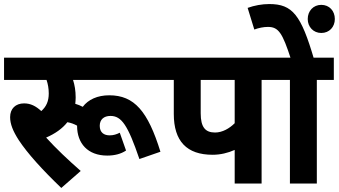

<svg xmlns="http://www.w3.org/2000/svg" viewBox="-20 -907 1675 949"><path d="M510 -138C546 -138 578 -146 603 -163L572 -251C556 -243 541 -238 522 -238C495 -238 473 -251 473 -285C473 -316 493 -334 526 -334C581 -334 612 -288 669 -121L773 -157C711 -357 644 -436 520 -436C462 -436 416 -415 389 -379C378 -385 365 -390 352 -394C353 -404 354 -414 354 -425C354 -459 349 -487 341 -512H795V-622H0V-512H210C217 -492 221 -469 221 -445C221 -407 209 -380 184 -358C157 -383 131 -396 99 -396C57 -396 30 -370 30 -328C30 -294 44 -259 73 -214C116 -149 188 -69 283 22L379 -62C315 -118 258 -172 208 -227C252 -246 288 -271 313 -303C331 -300 346 -294 361 -286V-285C361 -198 414 -138 510 -138Z M1273 -512H1357V-622H780V-512H839V-344C839 -209 903 -142 1031 -142C1069 -142 1107 -151 1140 -166V0H1273ZM1140 -512V-298C1114 -272 1079 -252 1043 -252C995 -252 972 -278 972 -347V-512Z M1546 -512H1630V-622H1343V-512H1413V0H1546Z M1418 -615H1532C1468 -833 1426 -887 1311 -887C1275 -887 1237 -880 1204 -868L1237 -761C1258 -769 1283 -774 1304 -774C1357 -774 1376 -744 1418 -615ZM1501 -813C1501 -774 1529 -744 1568 -744C1608 -744 1635 -774 1635 -813C1635 -853 1608 -883 1568 -883C1529 -883 1501 -853 1501 -813Z"/></svg>

Font: Noto Sans Devanagari SemiCondensed
Style: Bold
Weight: 700
Width: 4
Designer: Jelle Bosma - Monotype Design Team
Foundry: Monotype Imaging Inc.
Version: Version 2.004